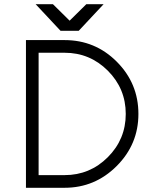

<svg xmlns="http://www.w3.org/2000/svg" viewBox="-20 -890 728 910"><path d="M149 -870 267 -744H353L471 -870H389L310 -792L231 -870ZM286 -640Q406 -640 491 -555Q576 -470 576 -350Q576 -230 491 -145Q406 -60 286 -60H163V-640ZM286 -700H103V0H286Q430 0 533 -103Q636 -206 636 -350Q636 -495 533 -598Q431 -700 286 -700Z"/></svg>

Font: Unageo Variable
Style: Regular
Weight: 300
Designer: Richard Sepsi
Foundry: Richard Sepsi
Version: Version 2.200